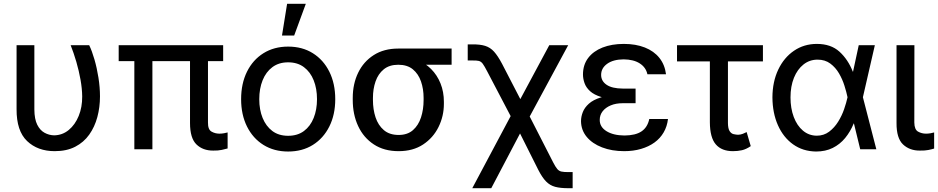

<svg xmlns="http://www.w3.org/2000/svg" viewBox="-20 -783 4919 1007"><path d="M66.9 -545.9H160.2V-208.5Q160.6 -158.2 175.3 -128.9Q189.9 -99.6 213.6 -86.7Q237.3 -73.7 263.7 -73.2Q307.1 -73.7 340.6 -101.3Q374 -128.9 392.8 -175Q411.6 -221.2 411.1 -277.3Q410.6 -318.4 402.3 -365Q394 -411.6 380.4 -458.5Q366.7 -505.4 350.6 -545.9H447.8Q462.4 -516.1 475.3 -471.4Q488.3 -426.8 496.3 -376Q504.4 -325.2 504.4 -277.3Q504.4 -220.7 490.5 -168.9Q476.6 -117.2 448 -76.9Q419.4 -36.6 374.5 -13.4Q329.6 9.8 267.1 9.8Q177.7 9.8 122.1 -43.2Q66.4 -96.2 66.9 -210.4Z M1150.4 -545.9V-462.4H602.5V-545.9ZM779.3 -545.9V0H684.6V-545.9ZM976.6 -545.9H1070.8V-140.6Q1070.3 -103.5 1089.4 -92.8Q1108.4 -82 1130.9 -82Q1143.1 -82 1155 -84.2Q1167 -86.4 1173.8 -88.4V-4.4Q1161.6 -1 1142.8 3.2Q1124 7.3 1098.6 6.8Q1044.4 7.3 1010.5 -25.4Q976.6 -58.1 976.6 -137.7Z M1491.2 11.7Q1417.5 11.7 1361.8 -22.9Q1306.2 -57.6 1275.4 -119.6Q1244.6 -181.6 1244.6 -262.7Q1244.6 -344.7 1275.4 -407Q1306.2 -469.2 1361.8 -503.9Q1417.5 -538.6 1491.2 -538.6Q1565.4 -538.6 1620.8 -503.9Q1676.3 -469.2 1707.3 -407Q1738.3 -344.7 1738.3 -262.7Q1738.3 -181.6 1707.3 -119.6Q1676.3 -57.6 1620.8 -22.9Q1565.4 11.7 1491.2 11.7ZM1491.2 -70.8Q1540.5 -70.8 1574.2 -95.9Q1607.9 -121.1 1625.2 -164.6Q1642.6 -208 1642.6 -262.7Q1642.6 -318.4 1625.2 -361.8Q1607.9 -405.3 1574.2 -430.7Q1540.5 -456.1 1491.2 -456.1Q1442.4 -456.1 1408.7 -430.9Q1375 -405.8 1357.4 -362.1Q1339.8 -318.4 1339.8 -262.7Q1339.8 -207.5 1357.4 -164.3Q1375 -121.1 1408.4 -95.9Q1441.9 -70.8 1491.2 -70.8ZM1459 -596.7 1485.8 -763.2H1584L1522.9 -596.7Z M1830.1 -258.8V-269.5Q1830.1 -342.8 1858.4 -401.4Q1886.7 -460 1940.2 -494.1Q1993.7 -528.3 2068.8 -528.3Q2084 -525.9 2096.7 -515.6Q2109.4 -505.4 2125.5 -492.4Q2141.6 -479.5 2166.5 -469.7Q2209 -453.1 2241 -421.1Q2272.9 -389.2 2290.5 -345.2Q2308.1 -301.3 2308.1 -249V-238.3Q2308.1 -173.8 2280 -116.9Q2252 -60.1 2199 -25.1Q2146 9.8 2070.8 9.8Q1994.6 9.8 1940.7 -25.6Q1886.7 -61 1858.4 -121.8Q1830.1 -182.6 1830.1 -258.8ZM1936 -269.5V-258.8Q1936 -209 1949.7 -167.5Q1963.4 -126 1993.2 -100.6Q2022.9 -75.2 2070.8 -75.2Q2117.2 -75.2 2146 -100.6Q2174.8 -126 2188.2 -167.5Q2201.7 -209 2201.7 -258.8V-269.5Q2201.7 -316.4 2188 -356Q2174.3 -395.5 2145.3 -419.4Q2116.2 -443.4 2068.8 -443.4Q2022 -443.4 1992.7 -419.4Q1963.4 -395.5 1949.7 -356Q1936 -316.4 1936 -269.5ZM2348.6 -528.3V-443.4H2068.8V-528.3Z M2457 204.1 2687.5 -229H2729L2881.3 68.8Q2893.6 92.8 2902.8 103.5Q2912.1 114.3 2925 116.9Q2938 119.6 2960.9 119.6H2983.4V204.1H2960.9Q2918.9 204.1 2891.6 196.8Q2864.3 189.5 2844 168.7Q2823.7 147.9 2803.2 107.9L2707.5 -83L2556.6 204.1ZM2676.3 -139.6 2535.2 -408.7Q2521 -436 2512.2 -448.2Q2503.4 -460.4 2491.5 -463.4Q2479.5 -466.3 2455.6 -465.8H2433.1V-550.3H2455.6Q2497.6 -550.8 2524.4 -542.5Q2551.3 -534.2 2571.3 -512Q2591.3 -489.7 2613.3 -448.2L2709 -263.2L2860.8 -545.9H2960L2740.7 -139.6Z M3233.9 -284.7H3313.5V-241.7H3246.6Q3210 -241.7 3182.9 -230.2Q3155.8 -218.8 3140.6 -199.2Q3125.5 -179.7 3125.5 -154.3Q3125 -117.7 3160.6 -95.2Q3196.3 -72.8 3255.4 -72.3Q3313.5 -72.8 3344.7 -94Q3376 -115.2 3385.3 -158.7H3483.4Q3479 -120.1 3460.9 -88.9Q3442.9 -57.6 3412.6 -35.6Q3382.3 -13.7 3342 -2Q3301.8 9.8 3253.4 9.8Q3189 9.8 3137.7 -10Q3086.4 -29.8 3057.1 -65.2Q3027.8 -100.6 3027.3 -147.5Q3027.3 -170.9 3036.6 -194.8Q3045.9 -218.8 3068.4 -239Q3090.8 -259.3 3131.3 -272Q3171.9 -284.7 3233.9 -284.7ZM3313.5 -262.2H3233.9Q3173.3 -262.2 3134.5 -273.9Q3095.7 -285.6 3074.7 -304.9Q3053.7 -324.2 3045.7 -347.2Q3037.6 -370.1 3037.6 -392.1Q3037.6 -442.9 3064.7 -478.8Q3091.8 -514.6 3140.1 -533.7Q3188.5 -552.7 3252 -552.7Q3314.5 -552.7 3362.1 -533.9Q3409.7 -515.1 3438.2 -479.5Q3466.8 -443.8 3473.1 -393.6H3375.5Q3367.7 -429.7 3335.4 -450.4Q3303.2 -471.2 3250.5 -471.7Q3196.3 -471.2 3164.6 -448.5Q3132.8 -425.8 3132.8 -390.1Q3132.8 -357.9 3161.4 -338.4Q3189.9 -318.8 3246.6 -318.4H3313.5Z M3981.4 -545.9V-460.9H3530.8V-545.9ZM3703.1 -545.9H3797.9V-137.2Q3798.3 -108.4 3806.6 -95.5Q3814.9 -82.5 3827.1 -79.6Q3839.4 -76.7 3851.1 -76.2Q3864.7 -76.7 3876.2 -81.3Q3887.7 -85.9 3896 -90.3L3917.5 -16.6Q3893.1 0 3871.1 4.9Q3849.1 9.8 3824.2 9.8Q3765.1 9.8 3734.4 -25.6Q3703.6 -61 3703.1 -141.6Z M4259.8 11.7Q4190.9 10.7 4139.6 -25.9Q4088.4 -62.5 4060.1 -126.2Q4031.7 -189.9 4031.2 -272.5Q4031.7 -355 4061.8 -418Q4091.8 -481 4144.3 -516.8Q4196.8 -552.7 4264.2 -552.7Q4337.9 -552.7 4382.8 -512Q4427.7 -471.2 4453.1 -406.7H4488.8L4505.4 -274.4L4576.2 0H4491.7L4424.8 -274.4Q4419.4 -300.3 4408.9 -333.7Q4398.4 -367.2 4380.4 -398.2Q4362.3 -429.2 4334.7 -449.7Q4307.1 -470.2 4268.1 -470.2Q4226.1 -470.2 4194.1 -444.8Q4162.1 -419.4 4144 -374.8Q4126 -330.1 4126 -272Q4126 -214.8 4143.1 -169.4Q4160.2 -124 4191.2 -97.9Q4222.2 -71.8 4263.2 -71.3Q4300.8 -71.3 4328.6 -92.3Q4356.4 -113.3 4376 -144.8Q4395.5 -176.3 4407.2 -210.4Q4418.9 -244.6 4424.8 -271.5L4483.9 -545.9H4568.4L4505.4 -271.5L4488.8 -135.3H4457.5Q4439.9 -92.3 4412.6 -59.1Q4385.3 -25.9 4347.4 -7.1Q4309.6 11.7 4259.8 11.7Z M4682.1 -545.9H4775.9L4775.4 -140.6Q4775.9 -103.5 4794.9 -92.8Q4814 -82 4836.9 -82Q4848.6 -82 4861.1 -84.2Q4873.5 -86.4 4879.4 -88.4V-3.9Q4867.2 0 4848.9 3.7Q4830.6 7.3 4804.7 6.8Q4751 7.3 4716.3 -25.4Q4681.6 -58.1 4682.1 -137.7Z"/></svg>

Font: Inter Cardless Tabular
Style: Regular
Weight: 400
Designer: Rasmus Andersson
Foundry: rsms
Version: Version 4.000;git-4fc901f